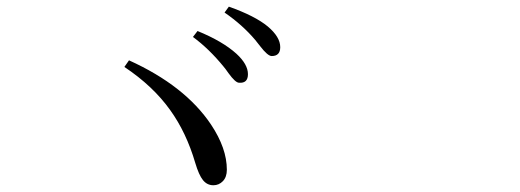

<svg xmlns="http://www.w3.org/2000/svg" viewBox="-20 -714 1540 569"><path d="M612.3 -165Q593.8 -165 581.5 -180.2Q569.3 -195.3 558.6 -231.4Q532.2 -321.3 484.4 -387.7Q433.6 -459 348.6 -515.6L362.3 -535.2Q528.3 -460 605.5 -344.7Q652.3 -274.4 652.3 -210.9Q652.3 -189.5 640.6 -177.2Q628.9 -165 612.3 -165ZM688.5 -468.8Q677.7 -468.8 657.2 -497.1Q648.4 -509.8 642.6 -516.6Q599.6 -569.3 551.8 -604.5L565.4 -622.1Q639.6 -591.8 680.7 -554.7Q714.8 -523.4 714.8 -494.1Q714.8 -466.8 688.5 -468.8ZM785.2 -547.9Q773.4 -547.9 751 -577.1Q742.2 -588.9 736.3 -595.7Q698.2 -640.6 645.5 -676.8L658.2 -694.3Q735.4 -667 773.4 -635.7Q810.5 -604.5 810.5 -574.2Q810.5 -547.9 785.2 -547.9Z"/></svg>

Font: Bpmf GenYo Min R
Style: R
Weight: 400
Foundry: But Ko
Version: Version 1.320